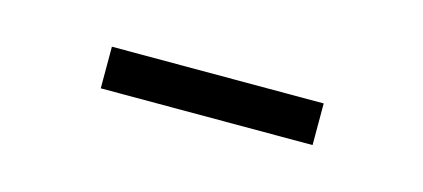

<svg xmlns="http://www.w3.org/2000/svg" viewBox="-24 -368 388 176"><g transform="rotate(15 170.0 -280.0)"><path d="M70 -260.5V-300H271V-260.5Z"/></g></svg>

Font: Encode Sans Condensed ExLight
Style: Regular
Weight: 275
Width: 3
Designer: Multiple Designers
Foundry: Impallari Type
Version: Version 2.000